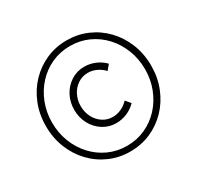

<svg xmlns="http://www.w3.org/2000/svg" viewBox="-154 -890 1110 1081"><g transform="rotate(-30 401.0 -350.0)"><path d="M412 -167Q365 -167 326.5 -191.5Q288 -216 265.5 -257.5Q243 -299 243 -350Q243 -401 265.5 -442.5Q288 -484 326.5 -508.5Q365 -533 412 -533Q449 -533 483 -518.5Q517 -504 542 -478L515 -446Q495 -468 468 -480.5Q441 -493 413 -493Q377 -493 348 -474Q319 -455 302 -422.5Q285 -390 285 -350Q285 -310 302 -277.5Q319 -245 348 -226Q377 -207 413 -207Q441 -207 468 -219.5Q495 -232 515 -254L542 -222Q517 -196 483 -181.5Q449 -167 412 -167ZM401 11Q330 11 268 -16Q206 -43 159 -92Q112 -141 85.5 -207Q59 -273 59 -350Q59 -427 85.5 -493Q112 -559 159 -608Q206 -657 268 -684Q330 -711 401 -711Q472 -711 534 -684Q596 -657 643 -608Q690 -559 716.5 -493Q743 -427 743 -350Q743 -273 716.5 -207Q690 -141 643 -92Q596 -43 534 -16Q472 11 401 11ZM401 -26Q465 -26 520 -51Q575 -76 616 -120.5Q657 -165 680 -224Q703 -283 703 -350Q703 -417 680 -476Q657 -535 616 -579.5Q575 -624 520 -649Q465 -674 401 -674Q337 -674 282 -649Q227 -624 186 -579.5Q145 -535 122 -476Q99 -417 99 -350Q99 -283 122 -224Q145 -165 186 -120.5Q227 -76 282 -51Q337 -26 401 -26Z"/></g></svg>

Font: Red Hat Text VF
Style: Regular
Weight: 300
Designer: Pentagram, MCKL
Foundry: Pentagram, MCKL
Version: Version 1.023